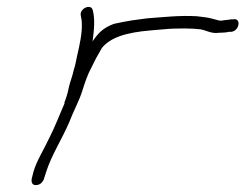

<svg xmlns="http://www.w3.org/2000/svg" viewBox="-20 -542 711 556"><path d="M72 -25C70 -15 73 -6 83 -6C95 -6 102 -12 107 -23L113 -42C128 -91 159 -138 180 -187C192 -219 210 -251 219 -281C226 -303 234 -327 244 -345L258 -373L275 -403C299 -433 344 -448 417 -454L452 -457C492 -461 539 -460 561 -457C578 -454 592 -444 613 -447C622 -447 637 -448 644 -450H651C674 -454 679 -491 655 -486H649C639 -484 630 -484 620 -482C616 -482 613 -483 609 -484L594 -488C587 -490 581 -491 574 -492L550 -495C500 -498 450 -492 407 -489L362 -483C345 -480 327 -477 310 -473C278 -461 264 -446 248 -422C253 -457 255 -487 249 -511C245 -534 209 -517 214 -497C215 -488 217 -485 217 -473C218 -446 211 -413 203 -379C200 -365 198 -352 194 -341C190 -322 184 -308 180 -292L176 -274C174 -266 171 -257 168 -249C167 -247 166 -245 167 -243C152 -209 139 -174 122 -141C107 -109 86 -76 77 -45Z"/></svg>

Font: Stray Cat
Style: UltExtObl
Weight: 400
Version: Version 1.0